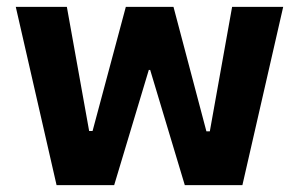

<svg xmlns="http://www.w3.org/2000/svg" viewBox="-20 -540 872 560"><path d="M145 0H313L414 -336H418L519 0H687L806 -520H657L592 -157H582L486 -520H347L250 -158H240L175 -520H26Z"/></svg>

Font: Fixel Display Bold
Style: Bold
Weight: 700
Designer: AlfaBravo + MacPaw
Foundry: Kyrylo Tkachov, Marchela Mozhyna, Serhii Makarenko, Maria Weinstein, Zakhar Kryvoshyya
Version: Version 1.211